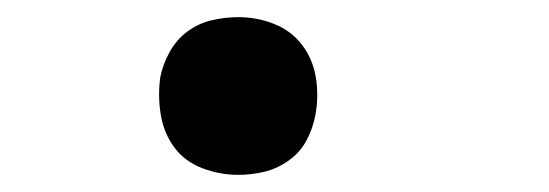

<svg xmlns="http://www.w3.org/2000/svg" viewBox="-20 -196 640 224"><path d="M258 8Q236 8 215.5 0Q195 -8 183 -24.5Q171 -41 167.5 -62.5Q164 -84 167 -106Q170 -121 178 -135.5Q186 -150 199 -159.5Q212 -169 227.5 -172.5Q243 -176 258 -176Q280 -176 300 -168Q320 -160 332.5 -143.5Q345 -127 348.5 -105.5Q352 -84 348 -62Q345 -46 337.5 -32Q330 -18 316.5 -8.5Q303 1 288 4.5Q273 8 258 8Z"/></svg>

Font: Iosevka Curly SmBdEx
Style: Italic
Weight: 600
Width: 7
Italic angle: -9°
Monospace: yes
Designer: Belleve Invis
Foundry: Belleve Invis
Version: Version 11.1.0; ttfautohint (v1.8.3)